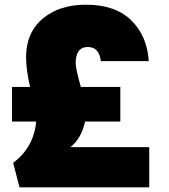

<svg xmlns="http://www.w3.org/2000/svg" viewBox="-20 -791 719 817"><path d="M91 -548Q91 -652 161.5 -711.5Q232 -771 346 -771Q470 -771 538 -705Q606 -639 613 -531H409Q402 -591 354 -591Q302 -591 302 -522Q302 -499 324 -421H492V-274H342Q327 -203 280 -165H615V6H63L36 -98Q124 -164 134 -274H31V-421H108Q91 -493 91 -548Z"/></svg>

Font: Poppins Black
Style: Regular
Weight: 900
Designer: Ninad Kale (Devanagari), Jonny Pinhorn (Latin)
Foundry: Indian Type Foundry
Version: Version 3.200;PS 1.000;hotconv 16.6.54;makeotf.lib2.5.65590